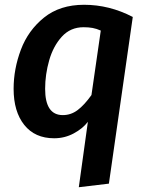

<svg xmlns="http://www.w3.org/2000/svg" viewBox="-20 -564 611 804"><path d="M348 -54Q327 -26 289 -5.5Q251 15 207 15Q126 15 81.5 -41Q37 -97 37 -192Q37 -275 67.5 -356Q98 -437 164.5 -490.5Q231 -544 332 -544Q438 -544 536 -493L436 205L310 220ZM363 -166 402 -436Q384 -444 367.5 -447Q351 -450 330 -450Q275 -450 239 -410.5Q203 -371 186 -311.5Q169 -252 169 -192Q169 -82 243 -82Q277 -82 305 -103Q333 -124 363 -166Z"/></svg>

Font: FiraGO Medium
Style: Italic
Weight: 500
Italic angle: -8°
Designer: bBox Type GmbH
Foundry: bBox Type GmbH
Version: Version 1.001